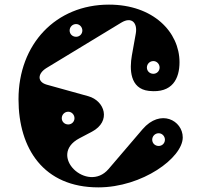

<svg xmlns="http://www.w3.org/2000/svg" viewBox="-20 -795 880 830"><path d="M405 15C595 15 770 -113 770 -201C770 -274 674 -327 596 -236L449 -64C358 42 183 -123 323 -197L378 -226C462 -271 433 -359 362 -379L182 -429C140 -441 142 -477 181 -501L504 -697C550 -725 575 -695 567 -650L550 -555C540 -498 540 -411 624 -402C726 -391 756 -456 756 -526C756 -656 643 -775 451 -775C221 -775 60 -604 60 -366C60 -152 169 15 405 15ZM275 -257C259 -257 247 -269 247 -284C247 -299 259 -312 275 -312C290 -312 302 -299 302 -284C302 -269 290 -257 275 -257ZM309 -636C293 -636 281 -648 281 -663C281 -678 293 -691 309 -691C324 -691 336 -678 336 -663C336 -648 324 -636 309 -636ZM666 -164C650 -164 638 -176 638 -191C638 -206 650 -219 666 -219C681 -219 693 -206 693 -191C693 -176 681 -164 666 -164ZM643 -476C627 -476 615 -488 615 -503C615 -518 627 -531 643 -531C658 -531 670 -518 670 -503C670 -488 658 -476 643 -476Z"/></svg>

Font: Pilowlava Atome
Style: Regular
Weight: 500
Designer: Anton Moglia, Jérémy Landes, Maksym Kobuzan (Cyrillic), Velvetyne Type Foundry
Foundry: Anton Moglia, Jérémy Landes, Velvetyne Type Foundry
Version: Version 1.002;Glyphs 3.3 (3303)